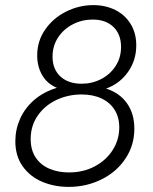

<svg xmlns="http://www.w3.org/2000/svg" viewBox="-20 -724 600 751"><path d="M40 -171.5Q40 -217.5 58.5 -259.2Q77 -301 113.5 -332.8Q150 -364.5 202.5 -380.5Q165 -396 145.2 -429.8Q125.5 -463.5 125.5 -507.5Q125.5 -563.5 156.8 -608.5Q188 -653.5 238.8 -678.8Q289.5 -704 345 -704Q392.5 -704 430.8 -685Q469 -666 491 -630.2Q513 -594.5 513 -546.5Q513 -488 480.5 -442.2Q448 -396.5 395 -377.5Q447.5 -361 476.5 -320.2Q505.5 -279.5 505.5 -220.5Q505.5 -156 471 -104Q436.5 -52 377.5 -22.5Q318.5 7 248.5 7Q192 7 144.5 -13.2Q97 -33.5 68.5 -73.8Q40 -114 40 -171.5ZM249.5 -49.5Q306 -49.5 351 -73.5Q396 -97.5 421.2 -137.8Q446.5 -178 446.5 -225.5Q446.5 -265.5 428.2 -294.5Q410 -323.5 376.8 -339Q343.5 -354.5 299 -354.5Q246 -354.5 200.2 -332.8Q154.5 -311 127.2 -271.2Q100 -231.5 100 -180.5Q100 -136.5 120 -107.2Q140 -78 173.8 -63.8Q207.5 -49.5 249.5 -49.5ZM299 -396.5Q340.5 -396.5 375.8 -414.8Q411 -433 432.2 -465.8Q453.5 -498.5 453.5 -540Q453.5 -590 423.5 -618.8Q393.5 -647.5 342.5 -647.5Q301 -647.5 265 -629Q229 -610.5 207.2 -577.5Q185.5 -544.5 185.5 -502.5Q185.5 -453.5 216.2 -425Q247 -396.5 299 -396.5Z"/></svg>

Font: HK Grotesk Light
Style: Italic
Weight: 300
Italic angle: -16°
Designer: Alfredo Marco Pradil
Foundry: Hanken Design Co.
Version: Version 3.001